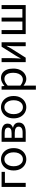

<svg xmlns="http://www.w3.org/2000/svg" viewBox="1543 -2081 743 3869"><g transform="rotate(-90 1914.5 -146.5)"><path d="M81.9 0V-486H385.2V-419.3H164V0Z M639.2 12Q579.6 12 528.1 -18.1Q476.7 -48.1 445.3 -105Q413.9 -161.9 413.9 -242.4Q413.9 -323.5 445.3 -380.8Q476.7 -438 528.1 -468Q579.6 -498.1 639.2 -498.1Q698.7 -498.1 749.9 -468Q801 -438 832.7 -380.8Q864.4 -323.5 864.4 -242.4Q864.4 -161.9 832.7 -105Q801 -48.1 749.9 -18.1Q698.7 12 639.2 12ZM639.2 -56.5Q681 -56.5 712.8 -79.7Q744.6 -102.9 762 -144.8Q779.4 -186.7 779.4 -242.4Q779.4 -298.1 762 -340.3Q744.6 -382.6 712.8 -406.1Q681 -429.6 639.2 -429.6Q597.4 -429.6 565.9 -406.1Q534.4 -382.6 516.6 -340.3Q498.9 -298.1 498.9 -242.4Q498.9 -186.7 516.6 -144.8Q534.4 -102.9 565.9 -79.7Q597.4 -56.5 639.2 -56.5Z M991.9 0V-486H1178.9Q1232.4 -486 1272.5 -473.8Q1312.7 -461.6 1335.4 -434.4Q1358.1 -407.1 1358.1 -362.8Q1358.1 -322.6 1336.4 -296.6Q1314.8 -270.7 1277.2 -259.1V-255.5Q1304.7 -249.2 1327.7 -235.2Q1350.7 -221.2 1364.8 -197.5Q1378.9 -173.8 1378.9 -139.1Q1378.9 -91.2 1354.3 -60.3Q1329.7 -29.4 1286.5 -14.7Q1243.2 0 1186.6 0ZM1072.8 -284.4H1164.8Q1225.6 -284.4 1251.6 -303.3Q1277.6 -322.1 1277.6 -354.7Q1277.6 -387.7 1252.6 -406Q1227.6 -424.2 1170.5 -424.2H1072.8ZM1072.8 -62.3H1177.8Q1238.6 -62.3 1267.9 -83.7Q1297.2 -105.1 1297.2 -143.7Q1297.2 -180.5 1265.5 -200.7Q1233.9 -220.8 1172.3 -220.8H1072.8Z M1689.2 12Q1629.6 12 1578.1 -18.1Q1526.7 -48.1 1495.3 -105Q1463.9 -161.9 1463.9 -242.4Q1463.9 -323.5 1495.3 -380.8Q1526.7 -438 1578.1 -468Q1629.6 -498.1 1689.2 -498.1Q1748.7 -498.1 1799.9 -468Q1851 -438 1882.7 -380.8Q1914.4 -323.5 1914.4 -242.4Q1914.4 -161.9 1882.7 -105Q1851 -48.1 1799.9 -18.1Q1748.7 12 1689.2 12ZM1689.2 -56.5Q1731 -56.5 1762.8 -79.7Q1794.6 -102.9 1812 -144.8Q1829.4 -186.7 1829.4 -242.4Q1829.4 -298.1 1812 -340.3Q1794.6 -382.6 1762.8 -406.1Q1731 -429.6 1689.2 -429.6Q1647.4 -429.6 1615.9 -406.1Q1584.4 -382.6 1566.6 -340.3Q1548.9 -298.1 1548.9 -242.4Q1548.9 -186.7 1566.6 -144.8Q1584.4 -102.9 1615.9 -79.7Q1647.4 -56.5 1689.2 -56.5Z M2042 205.1V-486.1H2110L2116.9 -430H2119.6Q2152.7 -457.9 2192.6 -478Q2232.6 -498.1 2274.6 -498.1Q2337.4 -498.1 2380.3 -467.5Q2423.1 -437 2445.2 -381.3Q2467.3 -325.5 2467.3 -250.4Q2467.3 -167.6 2437.7 -109Q2408 -50.4 2360.2 -19.2Q2312.3 12 2256.8 12Q2223.9 12 2189.7 -2.9Q2155.5 -17.8 2122.1 -44.3L2124.3 40.5V205.1ZM2242.6 -57.2Q2282.8 -57.2 2314.4 -80.3Q2345.9 -103.3 2364.1 -146.5Q2382.4 -189.7 2382.4 -249.7Q2382.4 -303.3 2369.3 -343.7Q2356.2 -384 2328.1 -406.5Q2300 -428.9 2254.2 -428.9Q2223.8 -428.9 2192 -412.3Q2160.2 -395.8 2124.3 -362.5V-107.8Q2157.6 -80.2 2188.3 -68.7Q2219 -57.2 2242.6 -57.2Z M2596.9 0V-486H2677.2V-284.1Q2677.2 -244.7 2675 -199.3Q2672.7 -153.8 2668.9 -102.1H2672.9Q2687.3 -128.8 2704.5 -159.5Q2721.8 -190.2 2735.5 -212.2L2908.3 -486H2997.8V0H2917.5V-201.9Q2917.5 -240.6 2919.6 -286.1Q2921.8 -331.6 2925.8 -383.9H2921.8Q2908.1 -356.3 2890.8 -326.2Q2873.6 -296.1 2859.2 -273.1L2686.4 0Z M3162 0V-486.1H3243.5V-67H3415.1V-486.1H3494.4V-67H3665.9V-486.1H3747.4V0Z"/></g></svg>

Font: Source Sans Variable
Style: Regular
Weight: 200
Designer: Paul D. Hunt
Foundry: Adobe Systems Incorporated
Version: Version 3.006;hotconv 1.0.111;makeotfexe 2.5.65597